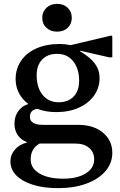

<svg xmlns="http://www.w3.org/2000/svg" viewBox="-20 -724 622 995"><path d="M271 -143Q218 -143 174 -160Q135 -155 135 -118Q135 -77 204 -77H385Q465 -77 513.5 -36.5Q562 4 562 68Q562 122 526 163.5Q490 205 426.5 228Q363 251 281 251Q206 251 150.5 233.5Q95 216 64.5 185Q34 154 34 112Q34 78 57.5 51Q81 24 119 15V12Q89 1 72 -23.5Q55 -48 55 -83Q55 -121 75 -148.5Q95 -176 127 -185Q96 -208 78.5 -241Q61 -274 61 -314Q61 -368 89.5 -409.5Q118 -451 169.5 -473.5Q221 -496 289 -496Q318 -496 346 -490L557 -540L562 -535V-427H545L397 -461L395 -458Q448 -427 472 -394Q496 -361 496 -320Q496 -268 467 -228Q438 -188 387.5 -165.5Q337 -143 271 -143ZM284 -194Q333 -194 361.5 -223.5Q390 -253 390 -305Q390 -369 359 -407Q328 -445 276 -445Q227 -445 198.5 -415.5Q170 -386 170 -334Q170 -270 201 -232Q232 -194 284 -194ZM139 102Q139 148 184.5 175Q230 202 307 202Q380 202 424 175Q468 148 468 102Q468 65 442 42.5Q416 20 371 20H185Q139 46 139 102ZM276 -560Q242 -560 220.5 -580Q199 -600 199 -632Q199 -663 220.5 -683.5Q242 -704 276 -704Q310 -704 331 -683.5Q352 -663 352 -632Q352 -600 331 -580Q310 -560 276 -560Z"/></svg>

Font: Platypi
Style: Regular
Weight: 400
Designer: David Sargent
Foundry: Bolt Cutter Type
Version: Version 1.200; ttfautohint (v1.8.4.7-5d5b)